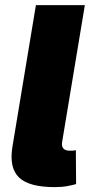

<svg xmlns="http://www.w3.org/2000/svg" viewBox="-20 -748 373 770"><path d="M199.2 2.4Q96.7 2.4 56.4 -36.1Q16.1 -74.7 29.8 -159.2L124 -727.5H320.3L229 -177.7Q226.6 -161.1 234.4 -152.3Q242.2 -143.6 259.8 -143.6Q268.6 -143.6 274.4 -144Q280.3 -144.5 284.2 -146L285.2 -9.8Q272.5 -5.9 250.2 -1.7Q228 2.4 199.2 2.4Z"/></svg>

Font: Inter 17pt Black
Style: Italic
Weight: 900
Italic angle: -9.3988°
Version: Version 4.001;git-66647c0bb